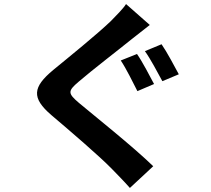

<svg xmlns="http://www.w3.org/2000/svg" viewBox="-20 -844 1040 946"><path d="M655 -578 575 -546C602 -506 636 -436 657 -395L739 -430C720 -466 681 -541 655 -578ZM776 -626 694 -592C722 -553 757 -486 780 -444L861 -478C841 -515 802 -589 776 -626ZM718 -721 601 -824C586 -800 553 -768 525 -739C457 -674 320 -563 242 -499C141 -415 134 -362 233 -277C325 -199 471 -74 532 -11C561 19 592 50 620 82L735 -25C633 -124 444 -274 369 -337C314 -384 313 -395 367 -441C433 -498 566 -600 630 -652C654 -671 687 -697 718 -721Z"/></svg>

Font: Noto Sans TC
Style: Bold
Weight: 700
Designer: Ryoko NISHIZUKA 西塚涼子 (kana, bopomofo & ideographs); Paul D. Hunt (Latin, Greek & Cyrillic); Sandoll Communications 산돌커뮤니
Foundry: Adobe
Version: Version 2.004;hotconv 1.0.118;makeotfexe 2.5.65603